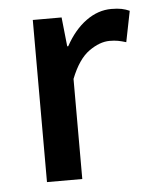

<svg xmlns="http://www.w3.org/2000/svg" viewBox="-42 -521 440 558"><g transform="rotate(-5 178.0 -242.5)"><path d="M73 0V-473H157L166 -388H169Q194 -434 229 -459.5Q264 -485 303 -485Q321 -485 333 -482.5Q345 -480 356 -475L338 -385Q325 -389 314.5 -391Q304 -393 290 -393Q261 -393 229.5 -370.5Q198 -348 176 -292V0Z"/></g></svg>

Font: Narnoor Medium
Style: Regular
Weight: 500
Designer: S. Sridhar Murthy
Foundry: SIL International
Version: Version 3.000